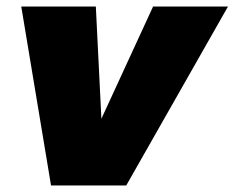

<svg xmlns="http://www.w3.org/2000/svg" viewBox="-20 -567 717 587"><path d="M366 0H136L45 -547H273L290 -204L448 -547H677Z"/></svg>

Font: Argentum Sans Black
Style: Italic
Weight: 900
Italic angle: -11°
Designer: Julieta Ulanovsky (font), Cristiano Sobral (main changes and remaster)
Foundry: Julieta Ulanovsky (font), Cristiano Sobral (main changes and remaster)
Version: Version 2.007;June 15, 2022;FontCreator 14.0.0.2814 64-bit; 